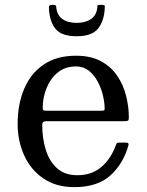

<svg xmlns="http://www.w3.org/2000/svg" viewBox="-20 -759 603 789"><path d="M52.5 -250C52.5 -203.3 61.4 -160.2 79.2 -120.8C97.1 -81.2 123.3 -49.6 158 -25.8C192.7 -1.9 235.2 10 285.5 10C348.8 10 398.2 -6.1 433.8 -38.2C469.2 -70.4 494 -111.8 508 -162.5C510 -169.5 506.7 -173 498 -173H469C464 -173 460.8 -171.9 459.5 -169.8C458.2 -167.6 456.8 -164.7 455.5 -161C442.2 -124.3 422.4 -94.8 396.2 -72.5C370.1 -50.2 337.2 -39 297.5 -39C263.2 -39 235.4 -48.6 214.2 -67.8C193.1 -86.9 177.7 -112.3 168 -144C158.3 -175.7 153.5 -209.8 153.5 -246.5C153.5 -256.2 159 -261 170 -261H491.5C498.5 -261 503.2 -261.8 505.8 -263.2C508.2 -264.8 509.5 -268.8 509.5 -275.5C509.5 -305.2 505.8 -335 498.2 -365C490.8 -395 478.7 -422.4 462 -447.2C445.3 -472.1 423.1 -492.1 395.2 -507.2C367.4 -522.4 333.2 -530 292.5 -530C238.8 -530 194.2 -517.8 158.8 -493.2C123.2 -468.8 96.7 -435.4 79 -393.2C61.3 -351.1 52.5 -303.3 52.5 -250ZM169.5 -304C163.5 -304 159.7 -304.8 158 -306.5C156.3 -308.2 155.5 -311.5 155.5 -316.5C155.5 -342.8 160.5 -369 170.5 -395C180.5 -421 195.7 -442.7 216 -460C236.3 -477.3 261.8 -486 292.5 -486C312.8 -486 330.3 -480.2 345 -468.5C359.7 -456.8 371.8 -441.9 381.5 -423.8C391.2 -405.6 398.3 -386.6 403 -366.8C407.7 -346.9 410 -328.7 410 -312C410 -308.7 409.2 -306.5 407.8 -305.5C406.2 -304.5 402.2 -304 395.5 -304ZM295 -610C337.3 -610 366.8 -620.8 383.5 -642.2C400.2 -663.8 409.2 -692 410.5 -727C410.8 -732 410.6 -735.2 409.8 -736.8C408.9 -738.2 405.8 -739 400.5 -739H389.5C383.5 -739 380.5 -737.8 380.5 -735.2C380.5 -732.8 380.2 -729.2 379.5 -724.5C376.5 -704.2 367.4 -689.2 352.2 -679.5C337.1 -669.8 318 -665 295 -665C270.7 -665 251 -670.4 236 -681.2C221 -692.1 212.7 -708.7 211 -731C210.7 -736.3 207.7 -739 202 -739H192.5C184.8 -739 181 -735.8 181 -729.5C181.7 -693.5 190.1 -664.6 206.2 -642.8C222.4 -620.9 252 -610 295 -610Z"/></svg>

Font: Besley*
Style: Regular
Weight: 400
Designer: Owen Earl
Foundry: indestructible type*
Version: Version 3.000; ttfautohint (v1.8.3)